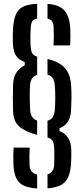

<svg xmlns="http://www.w3.org/2000/svg" viewBox="-20 -822 460 1049"><path d="M183 -85Q119 -102 86 -130.2Q53 -158.5 51.5 -214.5Q49 -283 51.5 -359.5Q52.5 -401 70.5 -426.8Q88.5 -452.5 115 -464.5V-483Q86 -493.5 69.8 -514.5Q53.5 -535.5 50.5 -582Q48.5 -626 51.5 -671.5Q55.5 -718.5 68 -746Q80.5 -773.5 107.8 -786.2Q135 -799 183 -801.5V-720.5Q164 -717.5 157 -706.8Q150 -696 148 -672.5Q146.5 -654.5 146 -627.5Q145.5 -600.5 146.5 -581Q148 -552 153.5 -536Q159 -520 183 -512.5V-413Q163.5 -407 154.8 -392.5Q146 -378 144.5 -360.5Q142 -325.5 142.5 -287.8Q143 -250 145 -217Q147 -198 155.5 -183.8Q164 -169.5 183 -163.5ZM272 -574Q274 -597.5 274 -627.2Q274 -657 273 -671Q272 -695.5 264.2 -706.2Q256.5 -717 239.5 -720V-801Q305.5 -796 333.5 -762.8Q361.5 -729.5 364 -661.5Q364.5 -645 364.8 -621.5Q365 -598 363 -574ZM239.5 207V130Q275 121 276 75.5Q276.5 54.5 276.8 35.2Q277 16 276.5 -4.5Q276 -32.5 269.5 -48.5Q263 -64.5 239.5 -71V-162.5Q260.5 -168 268.8 -183.2Q277 -198.5 279 -217Q282 -247 282 -289.2Q282 -331.5 279 -360.5Q277.5 -378 269.2 -393.2Q261 -408.5 239.5 -414V-499.5Q301.5 -486 333 -452Q364.5 -418 368.5 -357Q371 -315 370.5 -285Q370 -255 368 -215.5Q363.5 -144 305 -121V-106Q368 -82 369.5 -1.5Q370 15.5 369.5 37.2Q369 59 368 75Q363 142 335.2 172Q307.5 202 239.5 207ZM183 207.5Q114 204 85.2 175Q56.5 146 53.5 75.5Q52.5 56 52.8 29.2Q53 2.5 54.5 -15.5H142Q140.5 16 140.5 33Q140.5 50 141.5 78.5Q143.5 124.5 183 131.5Z"/></svg>

Font: Big Shoulders Stencil Text SemiBold
Style: Regular
Weight: 600
Designer: Patric King
Foundry: XO Type Co
Version: Version 1.000